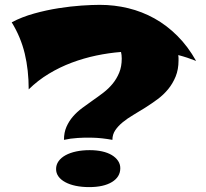

<svg xmlns="http://www.w3.org/2000/svg" viewBox="-20 -762 841 784"><path d="M780.8 -513.2Q745.6 -527.3 708 -537.1Q709 -530.8 709 -525.6Q709 -520.5 709 -515.1Q709 -478.5 697.3 -449.7Q685.5 -420.9 666.7 -397.9Q647.9 -375 623.5 -356.9Q599.1 -338.9 574 -323Q548.8 -307.1 524.4 -292.7Q500 -278.3 481.2 -262.9Q462.4 -247.6 450.7 -230.2Q439 -212.9 439 -190.9Q396 -198.7 360.1 -199.7Q324.2 -200.7 297.9 -198.7Q267.1 -196.8 241.2 -190.9Q241.2 -221.2 251.5 -244.4Q261.7 -267.6 278.1 -286.4Q294.4 -305.2 315.7 -321Q336.9 -336.9 359.1 -352.3Q381.3 -367.7 402.6 -384Q423.8 -400.4 440.2 -420.4Q456.5 -440.4 466.8 -465.3Q477.1 -490.2 477.1 -522.9Q477.1 -538.1 474.1 -549.8Q424.3 -545.9 373 -535.2Q321.8 -524.4 272.9 -506.1Q224.1 -487.8 179.2 -460.7Q134.3 -433.6 97.2 -397Q97.2 -475.6 81.1 -543Q64.9 -610.4 27.8 -670.9Q69.3 -692.9 119.4 -706.8Q169.4 -720.7 219.2 -728.5Q269 -736.3 313.2 -739.3Q357.4 -742.2 387.2 -742.2Q447.3 -742.2 503.7 -728.5Q560.1 -714.8 610.6 -686.8Q661.1 -658.7 704.3 -615.5Q747.6 -572.3 780.8 -513.2ZM471.2 -75.2Q471.2 -39.6 437.3 -18.8Q403.3 2 344.2 2Q314 2 289.3 -3.2Q264.6 -8.3 246.6 -18.1Q228.5 -27.8 218.8 -41.3Q209 -54.7 209 -71.8Q209 -89.4 219.2 -103.8Q229.5 -118.2 247.8 -128.2Q266.1 -138.2 291.3 -143.6Q316.4 -148.9 346.2 -148.9Q374 -148.9 397 -143.8Q419.9 -138.7 436.3 -128.9Q452.6 -119.1 461.9 -105.5Q471.2 -91.8 471.2 -75.2Z"/></svg>

Font: Shojumaru
Style: Regular
Weight: 400
Version: Version 1.001